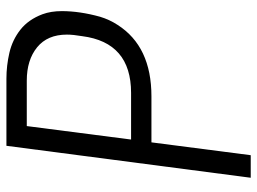

<svg xmlns="http://www.w3.org/2000/svg" viewBox="-124 -696 820 613"><g transform="rotate(-90 286.5 -390.0)"><path d="M97 0H25L127 -780H341Q383 -780 424 -770.5Q465 -761 497.5 -735.5Q530 -710 547 -665Q557 -638 557 -603Q557 -546 539 -481Q530 -451 513 -425Q444 -317 285 -317H138ZM296 -382Q457 -382 477 -538Q482 -567 482 -587Q482 -649 441.5 -682Q401 -715 335 -715H190L147 -382Z"/></g></svg>

Font: Tanohe Sans
Style: Italic
Weight: 400
Designer: Village Type and Design LLC & Cristiano Sobral
Foundry: Cooper Hewitt Smithsonian Design Museum
Version: Version 1.00;September 29, 2021;FontCreator 13.0.0.2655 64-b